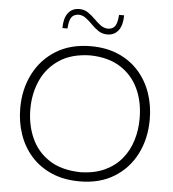

<svg xmlns="http://www.w3.org/2000/svg" viewBox="-62 -1002 964 1070"><g transform="rotate(5 420.0 -467.5)"><path d="M423.8 10.3Q333.5 10.3 265.1 -19.8Q196.8 -49.8 150.6 -102.1Q104.5 -154.3 81.3 -222.7Q58.1 -291 58.1 -367.7Q58.1 -474.1 101.8 -559.8Q145.5 -645.5 226.8 -695.6Q308.1 -745.6 421.4 -745.6Q507.8 -745.6 575.2 -716.3Q642.6 -687 688.7 -635.3Q734.9 -583.5 758.8 -514.9Q782.7 -446.3 782.7 -367.7Q782.7 -259.8 739.3 -174.1Q695.8 -88.4 615.2 -39.1Q534.7 10.3 423.8 10.3ZM421.9 -41Q502 -42.5 559.3 -69.6Q616.7 -96.7 653.8 -142.1Q690.9 -187.5 708.5 -245.6Q726.1 -303.7 726.1 -367.7Q726.1 -460.4 692.1 -533.4Q658.2 -606.4 590.6 -649.4Q522.9 -692.4 421.9 -694.3Q317.4 -692.4 249.3 -647.2Q181.2 -602.1 147.9 -528.6Q114.7 -455.1 114.7 -367.7Q114.7 -280.3 147 -206.8Q179.2 -133.3 247.3 -88.4Q315.4 -43.5 421.9 -41ZM504.9 -818.8Q477.1 -818.8 455.8 -833Q434.6 -847.2 416.3 -866Q397.9 -884.8 378.9 -899.4Q359.9 -914.1 336.9 -914.6Q309.1 -913.1 296.6 -894.5Q284.2 -876 281.7 -832.5H253.4Q253.4 -887.7 275.9 -917Q298.3 -946.3 338.4 -946.3Q366.2 -946.3 387.2 -932.1Q408.2 -918 426.5 -899.4Q444.8 -880.9 463.9 -866.5Q482.9 -852.1 505.9 -851.1Q534.7 -852.5 546.6 -871.3Q558.6 -890.1 561.5 -933.1H589.8Q589.8 -877.9 567.4 -848.4Q544.9 -818.8 504.9 -818.8Z"/></g></svg>

Font: Pinar DS1 Light
Style: Regular
Weight: 300
Designer: Amin Abedi
Version: Version 3.000